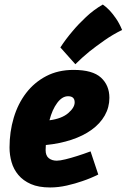

<svg xmlns="http://www.w3.org/2000/svg" viewBox="-20 -813 558 846"><path d="M22 -163Q22 -232 40.5 -294Q59 -356 95 -403Q131 -450 183.5 -477.5Q236 -505 304 -505Q388 -505 425 -471Q462 -437 462 -382Q462 -340 441.5 -304Q421 -268 383.5 -241Q346 -214 294.5 -197Q243 -180 182 -174Q182 -170 181.5 -163.5Q181 -157 181 -152Q181 -127 195 -116Q209 -105 230 -105Q244 -105 268.5 -111Q293 -117 318 -125Q347 -134 379 -146L413 -44Q379 -27 343 -15Q312 -4 274.5 4.5Q237 13 201 13Q150 13 116 -2Q82 -17 61 -42Q40 -67 31 -98.5Q22 -130 22 -163ZM280 -389Q254 -389 232 -359.5Q210 -330 198 -283Q252 -290 280.5 -314.5Q309 -339 309 -362Q309 -389 280 -389ZM246 -604Q270 -641 300 -676Q325 -706 359 -738Q393 -770 433 -793Q449 -782 464 -766Q477 -752 491.5 -731Q506 -710 518 -681Q477 -661 440 -635Q403 -609 374 -586Q341 -559 312 -530Z"/></svg>

Font: Amaranth
Style: Bold Italic
Weight: 700
Italic angle: -12°
Designer: Gesine Todt
Foundry: Gesine Todt
Version: Version 1.001